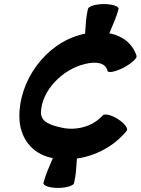

<svg xmlns="http://www.w3.org/2000/svg" viewBox="-20 -737 690 941"><path d="M343 160C353 119 354 80 357 40C448 27 538 -19 601 -96C610 -107 590 -133 557 -154C525 -174 492 -182 483 -171C430 -112 347 -97 284 -111C231 -123 177 -137 181 -191C186 -293 284 -396 395 -423C449 -437 498 -431 507 -389C512 -378 548 -386 587 -406C626 -427 654 -453 649 -464C629 -525 579 -562 516 -574C532 -614 551 -653 561 -693C563 -706 531 -717 490 -717C448 -717 413 -706 411 -693C401 -652 400 -612 397 -572C391 -571 385 -570 380 -568C201 -524 72 -338 75 -164C76 -64 134 15 230 36C233 37 236 37 239 38C222 78 203 119 193 160C191 173 223 184 264 184C306 184 341 173 343 160Z"/></svg>

Font: Nupuram Black Oblique
Style: Regular
Weight: 900
Designer: Santhosh Thottingal (santhosh.thottingal@gmail.com)
Foundry: SMC
Version: Version 1.000